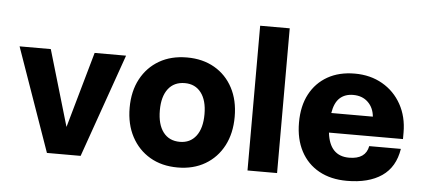

<svg xmlns="http://www.w3.org/2000/svg" viewBox="-49 -805 2042 925"><g transform="rotate(5 972.0 -342.5)"><path d="M28 -500H179L287 -133L391 -500H543L367 0H204Z M582 -252Q582 -332 614 -391.5Q646 -451 703 -484Q760 -517 837 -517Q913 -517 970 -484Q1027 -451 1058.5 -391.5Q1090 -332 1090 -252Q1090 -172 1058.5 -112Q1027 -52 970 -18.5Q913 15 837 15Q760 15 703 -18.5Q646 -52 614 -112Q582 -172 582 -252ZM944 -252Q944 -319 915.5 -356Q887 -393 837 -393Q785 -393 756.5 -356Q728 -319 728 -252Q728 -184 756.5 -146.5Q785 -109 837 -109Q887 -109 915.5 -146.5Q944 -184 944 -252Z M1174 -700H1317V0H1174Z M1401 -252Q1401 -332 1431.5 -389.5Q1462 -447 1517.5 -478.5Q1573 -510 1649 -510Q1724 -510 1782.5 -476.5Q1841 -443 1874 -383.5Q1907 -324 1907 -248V-216H1549Q1562 -104 1656 -104Q1736 -104 1748 -168H1901Q1887 -79 1823.5 -35.5Q1760 8 1655 8Q1577 8 1520 -23.5Q1463 -55 1432 -113.5Q1401 -172 1401 -252ZM1650 -407Q1610 -407 1585 -384Q1560 -361 1552 -311H1753Q1749 -354 1721.5 -380.5Q1694 -407 1650 -407Z"/></g></svg>

Font: Overused Grotesk
Style: Bold
Weight: 700
Version: Version 0.003